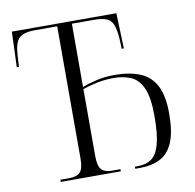

<svg xmlns="http://www.w3.org/2000/svg" viewBox="-80 -795 888 876"><g transform="rotate(-10 364.5 -357.0)"><path d="M132 0V-10H171Q208 -10 223.5 -26.5Q239 -43 239 -89V-702H135Q81 -702 61 -680.5Q41 -659 38 -602L35 -550H25L31 -714H515L521 -550H511L509 -599Q506 -640 497 -662.5Q488 -685 467 -693.5Q446 -702 409 -702H307V-409Q332 -419 371.5 -428.5Q411 -438 458 -438Q526 -438 574.5 -418.5Q623 -399 648 -352Q673 -305 673 -222Q673 -137 652.5 -88.5Q632 -40 592.5 -20Q553 0 498 0H477V-10H493Q529 -10 554 -27.5Q579 -45 592 -91Q605 -137 605 -223Q605 -309 585 -352.5Q565 -396 530 -410.5Q495 -425 452 -425Q410 -425 372.5 -417Q335 -409 307 -399V-89Q307 -43 322 -26.5Q337 -10 371 -10H410V0Z"/></g></svg>

Font: Noto Serif Display Light
Style: Regular
Weight: 300
Designer: Monotype Design Team
Foundry: Monotype Imaging Inc.
Version: Version 2.009